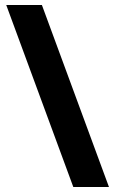

<svg xmlns="http://www.w3.org/2000/svg" viewBox="-20 -742 462 770"><path d="M148 -722 417 8H274L5 -722Z"/></svg>

Font: Noto Sans Khmer UI SemiCondensed ExtraBold
Style: Regular
Weight: 800
Width: 4
Designer: Danh Hong and the Monotype Design Team
Foundry: Monotype Imaging Inc.
Version: Version 2.002; ttfautohint (v1.8.4.7-5d5b)